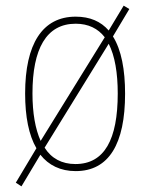

<svg xmlns="http://www.w3.org/2000/svg" viewBox="-20 -596 519 680"><path d="M423 -264C423 -349 410 -419 380 -467L438 -564L418 -576L365 -488C337 -520 299 -537 248 -537C130 -537 69 -440 69 -265C69 -183 82 -117 109 -71L36 51L56 64L123 -48C152 -11 194 10 248 10C366 10 423 -87 423 -264ZM95 -265C95 -423 144 -512 248 -512C293 -512 327 -495 351 -464L124 -97C105 -139 95 -196 95 -265ZM397 -265C397 -102 350 -15 247 -15C199 -15 162 -35 138 -73L365 -441C387 -398 397 -337 397 -265Z"/></svg>

Font: Noto Sans Thai Looped Condensed Thin
Style: Regular
Weight: 100
Width: 3
Designer: Sasikarn Vongin, Ben Mitchell
Foundry: The Fontpad Ltd
Version: Version 1.001